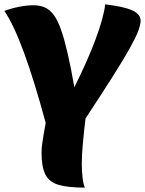

<svg xmlns="http://www.w3.org/2000/svg" viewBox="-42 -827 663 878"><path d="M349 -285Q342 -227 337 -172Q332 -117 332 -78Q332 -44 335.5 -14.5Q339 15 346 31Q268 31 225 18Q182 5 165 -30Q148 -65 148 -129Q148 -146 150.5 -166.5Q153 -187 157.5 -212Q162 -237 167 -265Q115 -457 68 -585.5Q21 -714 -22 -777Q6 -788 43 -795.5Q80 -803 111 -803Q140 -803 163 -793Q186 -783 204 -758.5Q222 -734 237 -691.5Q252 -649 267 -584.5Q282 -520 298 -428Q328 -488 352.5 -543.5Q377 -599 395.5 -648.5Q414 -698 425 -738.5Q436 -779 439 -807Q525 -797 563 -779.5Q601 -762 601 -733Q601 -714 590 -685Q579 -656 551.5 -606.5Q524 -557 475 -479.5Q426 -402 349 -285Z"/></svg>

Font: Merienda Black
Style: Regular
Weight: 900
Designer: Eduardo Rodriguez Tunni
Foundry: Eduardo Rodriguez Tunni
Version: Version 2.001